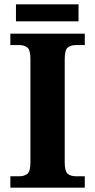

<svg xmlns="http://www.w3.org/2000/svg" viewBox="-20 -870 441 890"><path d="M28 0V-53H70Q92 -53 106.5 -64Q121 -75 121 -118V-596Q121 -639 106.5 -650Q92 -661 70 -661H28V-714H373V-661H331Q309 -661 294.5 -650Q280 -639 280 -596V-118Q280 -75 294.5 -64Q309 -53 331 -53H373V0ZM54 -771V-850H344V-771Z"/></svg>

Font: Noto Serif Tibetan
Style: Bold
Weight: 700
Designer: Monotype Design Team
Foundry: Monotype Imaging Inc.
Version: Version 2.103; ttfautohint (v1.8.4.7-5d5b)